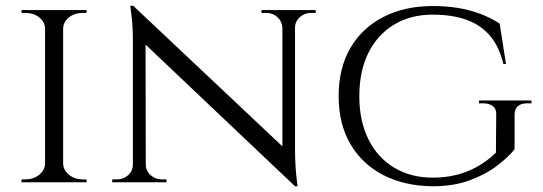

<svg xmlns="http://www.w3.org/2000/svg" viewBox="-20 -635 1892 669"><path d="M200 -600V0H137V-600ZM140 -64V0H55V-10Q55 -10 62 -10Q69 -10 69 -10Q97 -10 116.5 -26Q136 -42 137 -64ZM197 -64H200Q201 -42 220.5 -26Q240 -10 268 -10Q268 -10 274.5 -10Q281 -10 281 -10L282 0H197ZM197 -536V-600H282L281 -590Q281 -590 274.5 -590Q268 -590 268 -590Q240 -590 220.5 -574.5Q201 -559 200 -536ZM140 -536H137Q136 -559 116.5 -574.5Q97 -590 69 -590Q68 -590 61.5 -590Q55 -590 55 -590V-600H140Z M444 -615 998 -93 1008 14 454 -511ZM446 -62V0H371V-10Q371 -10 379.5 -10Q388 -10 388 -10Q411 -10 427 -25Q443 -40 443 -62ZM488 -62Q488 -40 504.5 -25Q521 -10 543 -10Q543 -10 551.5 -10Q560 -10 560 -10V0H485V-62ZM444 -615 487 -559 488 0H443V-490Q443 -541 438.5 -578Q434 -615 434 -615ZM1008 -600V-114Q1008 -82 1010 -52.5Q1012 -23 1014.5 -4.5Q1017 14 1017 14H1008L964 -39V-600ZM1005 -538V-600H1080V-590Q1080 -590 1071.5 -590Q1063 -590 1063 -590Q1041 -590 1024.5 -575Q1008 -560 1008 -538ZM964 -538Q963 -560 947 -575Q931 -590 908 -590Q908 -590 899.5 -590Q891 -590 891 -590V-600H966V-538Z M1488 -614Q1534 -614 1574.5 -607.5Q1615 -601 1651.5 -587.5Q1688 -574 1721 -553L1743 -412H1734Q1720 -471 1688.5 -509Q1657 -547 1607 -565.5Q1557 -584 1487 -584Q1411 -584 1353.5 -549.5Q1296 -515 1264 -451.5Q1232 -388 1232 -300Q1232 -213 1264 -149Q1296 -85 1354 -50.5Q1412 -16 1488 -16Q1530 -16 1568 -25Q1606 -34 1641.5 -53.5Q1677 -73 1708 -103L1709 -236Q1710 -255 1697.5 -265Q1685 -275 1663 -275H1649V-285H1832V-275H1818Q1773 -275 1773 -235V-115Q1750 -86 1710 -56Q1670 -26 1614.5 -6Q1559 14 1488 14Q1389 13 1315.5 -25Q1242 -63 1201 -133Q1160 -203 1160 -300Q1160 -398 1201 -468Q1242 -538 1316 -576Q1390 -614 1488 -614Z"/></svg>

Font: Cinzel
Style: Regular
Weight: 400
Designer: Natanael Gama
Version: Version 2.000